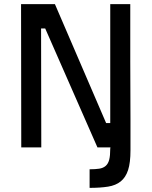

<svg xmlns="http://www.w3.org/2000/svg" viewBox="-20 -714 735 930"><path d="M82 -694H246L494 -118H514V-694H611V-569Q611 -489 611 -418.5Q611 -348 611.5 -278.5Q612 -209 612 -137.5Q612 -66 612 14Q612 74 600.5 109.5Q589 145 565 164.5Q541 184 503.5 190Q466 196 414 196V106Q442 106 461 103Q480 100 492 89.5Q504 79 509 59.5Q514 40 514 6L515 0H452L199 -576H179L180 0H83Z"/></svg>

Font: Panefresco 600wt
Style: Regular
Weight: 600
Designer: Campivisivi
Foundry: Campivisivi & Chank Co
Version: Version 1.001